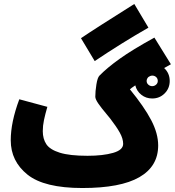

<svg xmlns="http://www.w3.org/2000/svg" viewBox="-20 -924 879 965"><path d="M456 -617 387 -732Q456 -779 655 -904L726 -785Q593 -709 456 -617ZM833 -517Q833 -480 807.5 -454.5Q782 -429 745 -429Q714 -429 690.5 -447.5Q667 -466 660 -495Q639 -481 633 -475Q705 -387 740 -320Q775 -253 775 -193Q775 -88 680.5 -33.5Q586 21 394 21Q202 21 118 -46.5Q34 -114 34 -219Q34 -310 77 -425L218 -387Q207 -349 201 -320.5Q195 -292 195 -265Q195 -226 213 -199Q231 -172 280.5 -156.5Q330 -141 420 -141Q497 -141 548 -155.5Q599 -170 599 -201Q599 -227 582 -257.5Q565 -288 534 -328L516 -350Q488 -383 473.5 -404.5Q459 -426 459 -438Q459 -465 464.5 -499.5Q470 -534 480 -544Q518 -583 581.5 -628.5Q645 -674 756 -735L839 -601L805 -582Q833 -556 833 -517ZM773 -517Q773 -529 765 -536.5Q757 -544 745 -544Q741 -544 735 -542L726 -537Q717 -528 717 -517Q717 -506 725.5 -498.5Q734 -491 745 -491Q756 -491 764.5 -498.5Q773 -506 773 -517Z"/></svg>

Font: Noto Sans Arabic CondBlack
Style: Regular
Weight: 900
Width: 3
Designer: Nadine Chahine
Foundry: Monotype Imaging Inc.
Version: Version 1.001